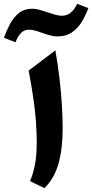

<svg xmlns="http://www.w3.org/2000/svg" viewBox="-115 -969 478 997"><path d="M54.2 -923.8Q69.8 -923.8 88.1 -918.7Q106.4 -913.6 131.3 -905.3Q155.8 -897 173.3 -892.1Q190.9 -887.2 205.6 -887.2Q230 -887.2 249.3 -900.9Q268.6 -914.6 286.1 -949.2L343.8 -926.8Q329.6 -888.2 308.8 -854.5Q288.1 -820.8 257.6 -800.3Q227.1 -779.8 182.6 -779.8Q164.6 -779.8 145 -785.2Q125.5 -790.5 102.5 -798.8Q82 -806.2 65.7 -810.5Q49.3 -814.9 35.2 -814.9Q14.2 -814.9 -2.7 -800.8Q-19.5 -786.6 -34.7 -749.5L-94.7 -772.9Q-81.1 -810.5 -62.7 -845Q-44.4 -879.4 -16.4 -901.6Q11.7 -923.8 54.2 -923.8ZM172.4 -707.5Q185.1 -637.7 193.6 -564.9Q202.1 -492.2 206.3 -424.6Q210.4 -356.9 210.4 -301.8Q210.4 -196.3 188.5 -118.9Q166.5 -41.5 115.7 7.8L41 -28.3Q58.6 -70.3 67.1 -116.9Q75.7 -163.6 75.7 -231.9Q75.7 -282.2 71.8 -335.7Q67.9 -389.2 58.8 -453.9Q49.8 -518.6 33.7 -602.5Z"/></svg>

Font: Pinar-DS3-FD Bold
Style: Regular
Weight: 700
Designer: Amin Abedi
Version: Version 3.000